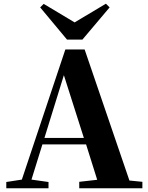

<svg xmlns="http://www.w3.org/2000/svg" viewBox="-20 -1017 801 1037"><path d="M216 -996 197 -977 342 -803H425L572 -977L552 -997L383 -896ZM325 -611 433 -272H220ZM408 0H749V-35L679 -42L437 -750H333L98 -47L14 -34V0H242V-34L150 -47L209 -237H445L505 -46L408 -35Z"/></svg>

Font: GenKiMin2 TW H
Style: Regular
Weight: 900
Version: Version 2.100;PS 2.1;hotconv 16.6.51;makeotf.lib2.5.65220 DE